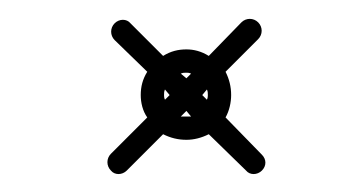

<svg xmlns="http://www.w3.org/2000/svg" viewBox="-20 -436 380 206"><path d="M261 -270 222 -310C226 -317 228 -326 228 -334C228 -343 226 -351 222 -359L257 -394C262 -399 262 -407 257 -412C252 -417 244 -417 239 -412L204 -376C196 -381 188 -383 180 -383C171 -383 163 -381 155 -376L120 -411C116 -416 108 -416 103 -411C98 -406 98 -398 103 -393L138 -359C133 -351 131 -343 131 -334C131 -326 133 -317 138 -310L99 -271C94 -266 94 -258 99 -253C103 -248 111 -248 116 -253L155 -292C163 -288 171 -286 180 -286C188 -286 196 -288 204 -292L244 -253C248 -248 256 -248 261 -253C266 -258 266 -265 261 -270ZM202 -329 197 -334 202 -340C203 -338 203 -336 203 -334C203 -333 203 -331 202 -329ZM174 -357C176 -358 178 -358 180 -358C181 -358 183 -358 185 -357L180 -352ZM157 -340 162 -334 157 -329C156 -331 156 -333 156 -334C156 -336 156 -338 157 -340ZM185 -311C183 -311 181 -311 180 -311C178 -311 176 -311 174 -311L180 -317Z"/></svg>

Font: LS
Style: LightAlt
Weight: 250
Designer: BSozoo
Foundry: BSozoo
Version: Version 001.000